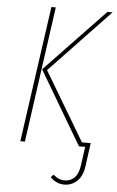

<svg xmlns="http://www.w3.org/2000/svg" viewBox="-59 -721 584 959"><g transform="rotate(5 233.0 -242.0)"><path d="M159.2 -681.2H181.2L85.9 0H63ZM165 -365.2 370.1 -21H414.1L411.1 0L397.9 97.2Q391.6 145 364.5 170.9Q337.4 196.8 299.8 196.8Q260.7 196.8 230 166L243.2 151.9Q268.6 175.8 300.8 175.8Q329.1 175.8 349.4 155.8Q369.6 135.7 375 94.2L388.2 0H356.9L140.1 -367.2L439.9 -681.2H465.8Z"/></g></svg>

Font: Fira Sans Compressed Thin
Style: Italic
Weight: 100
Width: 3
Italic angle: -8°
Designer: Carrois Corporate & Edenspiekermann AG
Foundry: Carrois Corporate GbR & Edenspiekermann AG
Version: Version 4.203;PS 004.203;hotconv 1.0.88;makeotf.lib2.5.64775